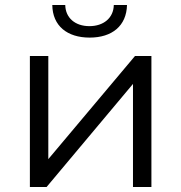

<svg xmlns="http://www.w3.org/2000/svg" viewBox="-20 -751 728 771"><path d="M167 0 514 -414V0H588V-526H522L174 -112V-526H100V0ZM340 -600C430 -600 488 -647 490 -731H437C436 -679 396 -646 339 -646C282 -646 243 -679 242 -731H190C191 -647 250 -600 340 -600Z"/></svg>

Font: Montserrat-Alt1
Style: Regular
Weight: 400
Designer: Differentunic
Foundry: Differentunic
Version: Version 7.222